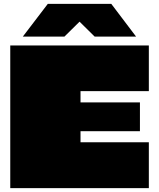

<svg xmlns="http://www.w3.org/2000/svg" viewBox="-20 -972 822 992"><path d="M98 -783 227 -952H555L683 -783H469L391 -860L313 -783ZM33 0V-737H749V-501H396V-443H703V-294H396V-237H749V0Z"/></svg>

Font: Tomorrow Black
Style: Regular
Weight: 900
Designer: Tony de Marco, Monica Rizzolli
Foundry: Just in Type
Version: Version 2.002